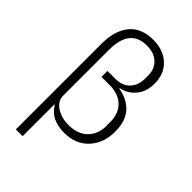

<svg xmlns="http://www.w3.org/2000/svg" viewBox="-280 -845 1138 1138"><g transform="rotate(45 289.0 -276.0)"><path d="M93 200V-518Q93 -629 144 -690.5Q195 -752 294 -752Q378 -752 430.5 -704Q483 -656 483 -574Q483 -505 446.5 -462Q410 -419 356 -408V-404Q429 -393 474 -345Q519 -297 519 -207Q519 -110 462 -49Q405 12 309 12Q198 12 153 -67H150V200ZM232 -379V-429H296Q356 -429 389 -463.5Q422 -498 422 -555V-580Q422 -635 387 -668Q352 -701 291 -701Q150 -701 150 -525V-139Q150 -95 193 -67Q236 -39 296 -39Q372 -39 415 -82Q458 -125 458 -193V-226Q458 -297 416 -338Q374 -379 300 -379Z"/></g></svg>

Font: IBM Plex Sans Light
Style: Regular
Weight: 300
Designer: Mike Abbink, Paul van der Laan, Pieter van Rosmalen
Foundry: Bold Monday
Version: Version 3.0